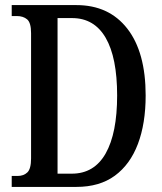

<svg xmlns="http://www.w3.org/2000/svg" viewBox="-20 -734 637 754"><path d="M26 0V-43H49Q73 -43 87.5 -57Q102 -71 102 -112V-604Q102 -645 86.5 -658Q71 -671 46 -671H26V-714H280Q408 -714 480 -621.5Q552 -529 552 -359Q552 -249 521.5 -168.5Q491 -88 431 -44Q371 0 280 0ZM262 -52Q350 -52 395 -131.5Q440 -211 440 -359Q440 -508 395 -585.5Q350 -663 263 -663H206V-52Z"/></svg>

Font: Noto Serif Hebrew ExtraCondensed Medium
Style: Regular
Weight: 500
Width: 2
Designer: Monotype Design Team
Foundry: Monotype Imaging Inc.
Version: Version 2.004; ttfautohint (v1.8.4.7-5d5b)